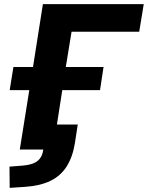

<svg xmlns="http://www.w3.org/2000/svg" viewBox="-20 -725 717 931"><path d="M27 186 26 83 90 78Q139 74 162 55.5Q185 37 190 0H76L122 -288H27L45 -400H140L188 -705H677L655 -571H327L299 -400H482L465 -288H282L256 -121H357L343 -30Q332 37 303 82.5Q274 128 224.5 152Q175 176 102 181Z"/></svg>

Font: Nunito Sans 9pt ExtraBold
Style: Italic
Weight: 800
Italic angle: -9°
Version: Version 3.101;gftools[0.9.27]